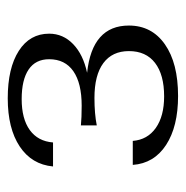

<svg xmlns="http://www.w3.org/2000/svg" viewBox="-12 -735 480 496"><g transform="rotate(-90 228.0 -487.0)"><path d="M50 -384H112Q115 -346 145.5 -324.5Q176 -303 227 -303Q283 -303 313.5 -326.5Q344 -350 344 -394Q344 -437 313 -460Q282 -483 223 -483Q182 -483 152 -477V-518Q172 -516 203 -516Q261 -516 292 -537.5Q323 -559 323 -600Q323 -635 296.5 -653Q270 -671 220 -671Q169 -671 140 -650Q111 -629 108 -590H46Q51 -645 97.5 -676Q144 -707 222 -707Q300 -707 344.5 -678.5Q389 -650 389 -600Q389 -564 362 -538Q335 -512 288 -502Q410 -489 410 -394Q410 -335 361.5 -301Q313 -267 228 -267Q149 -267 101.5 -298Q54 -329 50 -384Z"/></g></svg>

Font: Fahkwang Light
Style: Regular
Weight: 300
Version: Version 1.000; ttfautohint (v1.6)